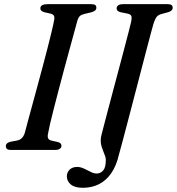

<svg xmlns="http://www.w3.org/2000/svg" viewBox="-20 -720 849 922"><path d="M211 -80.3Q207.2 -64.3 211.2 -55.7Q215.2 -47.1 228.3 -44.5L255.7 -38.5Q266 -35.9 270.6 -31.5Q275.1 -27 275.1 -19.6Q275.1 -10.7 267 -5.4Q258.9 0 245.7 0H32.9Q18.4 0 13.3 -4.9Q8.1 -9.8 8.1 -17.8Q7.8 -26 13.9 -31.5Q19.9 -36.9 30.3 -39.3L60.3 -44.8Q75.7 -47.9 84.6 -56.5Q93.5 -65.1 99.1 -82.1Q104.1 -101.1 113 -134.5Q122 -167.9 133.7 -210.6Q145.4 -253.3 158.2 -300.7Q171.1 -348 183.8 -395.7Q196.6 -443.4 207.7 -486.8Q218.8 -530.2 227.2 -564.9Q235.6 -599.6 239.4 -620.6Q242.8 -635.3 239.4 -643.4Q236 -651.5 222.2 -654.6L193.6 -661.2Q182.7 -664.3 178.2 -668.7Q173.8 -673.2 173.8 -680.4Q173.8 -689.8 182.5 -694.9Q191.3 -700 208.3 -700H418.6Q432.8 -700 437.8 -695.5Q442.8 -691.1 442.8 -683.4Q442.8 -674.8 436.7 -669.5Q430.6 -664.3 418.5 -661L386.7 -653.4Q372 -650.3 364.2 -643.5Q356.4 -636.7 351.8 -621.6Q345.7 -599.3 335.7 -562.7Q325.7 -526.2 313.3 -480.7Q300.8 -435.2 287.5 -385.6Q274.2 -336.1 261.6 -287.9Q249 -239.7 238.3 -197.8Q227.6 -155.9 220.4 -125.1Q213.2 -94.2 211 -80.3ZM717 -605.7Q713.9 -595.7 704.9 -562.1Q695.9 -528.6 683 -479.2Q670 -429.9 655 -371.7Q639.9 -313.5 624.2 -253.4Q608.5 -193.3 594.2 -138.8Q579.9 -84.2 568.7 -42Q557.4 0.2 551.2 22.2Q538.7 76.7 514 112.1Q489.3 147.4 455 164.6Q420.6 181.8 377.9 181.8Q339.2 181.8 320.1 165.9Q301 149.9 301 127Q301 108.1 314.2 94.8Q327.4 81.6 351 81.6Q363.4 81.6 375.6 86.3Q387.7 91.1 399.3 97.4Q410.9 103.8 422.1 108.5Q433.3 113.3 443.8 113.3Q462.4 113.3 475.3 98.8Q488.1 84.4 488.1 48.1Q488.1 38.6 484.5 28.7Q480.9 18.7 476.3 7.4Q471.7 -3.8 467.9 -16.4Q464.1 -28.9 463.6 -43.3Q463 -57.7 467.9 -74.5Q470.1 -83 478 -113.5Q485.8 -143.9 497.7 -188.8Q509.6 -233.7 523.5 -286.2Q537.4 -338.6 551.5 -391.3Q565.5 -444 577.7 -490.3Q589.9 -536.7 598.3 -569.2Q606.7 -601.7 609.2 -613Q614 -634.9 610.6 -643.3Q607.1 -651.7 591.1 -654.9L559.5 -661.2Q549.5 -664 544.8 -668.3Q540 -672.6 540 -679.8Q540 -689 547.9 -694.5Q555.7 -700 571.8 -700H784.8Q799 -700 804.2 -695.5Q809.3 -691.1 809.3 -683.1Q809.3 -674.8 803.2 -669.4Q797.1 -664 787.4 -661.3L757.7 -653.4Q747 -650.7 740.1 -646.2Q733.1 -641.8 728 -632.6Q722.8 -623.4 717 -605.7Z"/></svg>

Font: Fraunces
Style: Italic
Weight: 900
Italic angle: -16°
Version: Version 1.000;[0bf87f6ff]